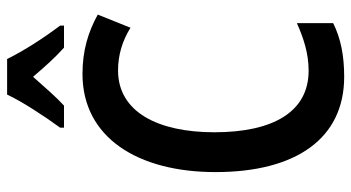

<svg xmlns="http://www.w3.org/2000/svg" viewBox="-244 -734 988 540"><g transform="rotate(-90 250.0 -464.0)"><path d="M161 -789V-778H223C245 -798 274 -831 304 -865C333 -831 360 -801 386 -778H448V-789C413 -835 376 -893 354 -938H254C235 -897 194 -834 161 -789ZM304 10C362 10 411 1 455 -21V-123C412 -104 370 -90 321 -90C206 -90 148 -189 148 -355C148 -512 204 -626 322 -626C365 -626 405 -614 442 -591L479 -683C430 -710 378 -726 312 -726C133 -726 36 -570 36 -352C36 -126 130 10 304 10Z"/></g></svg>

Font: Noto Sans Mono ExtraCondensed SemiBold
Style: Regular
Weight: 600
Width: 2
Designer: Monotype Design Team
Foundry: Monotype Imaging Inc.
Version: Version 2.014